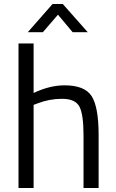

<svg xmlns="http://www.w3.org/2000/svg" viewBox="-20 -934 577 954"><path d="M147 0H72V-718H147V-472Q227 -510 301 -510Q401 -510 435.5 -456Q470 -402 470 -264V0H395V-262Q395 -366 374.5 -404.5Q354 -443 288 -443Q225 -443 166 -420L147 -413ZM118 -774 241 -914H292L416 -774H341L268 -861L193 -774Z"/></svg>

Font: Titillium Web
Style: Regular
Weight: 400
Version: Version 1.002;PS 57.000;hotconv 1.0.70;makeotf.lib2.5.55311